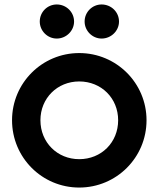

<svg xmlns="http://www.w3.org/2000/svg" viewBox="-20 -844 720 872"><path d="M237.8 -668.9C280.8 -668.9 316.4 -704.1 316.4 -746.1C316.4 -789.6 280.8 -823.7 237.8 -823.7C195.3 -823.7 160.6 -789.6 160.6 -746.1C160.6 -704.1 195.3 -668.9 237.8 -668.9ZM441.4 -668.9C484.9 -668.9 520.5 -704.1 520.5 -746.1C520.5 -789.6 484.9 -823.7 441.4 -823.7C399.4 -823.7 364.3 -789.6 364.3 -746.1C364.3 -704.1 399.4 -668.9 441.4 -668.9ZM339.8 7.8C508.8 7.8 645.5 -128.4 645.5 -297.9C645.5 -466.8 508.8 -603 339.8 -603C170.9 -603 34.7 -466.8 34.7 -297.9C34.7 -128.4 170.9 7.8 339.8 7.8ZM339.8 -121.1C240.2 -121.1 163.6 -197.3 163.6 -297.9C163.6 -397.9 240.2 -474.1 339.8 -474.1C440.4 -474.1 516.6 -397.9 516.6 -297.9C516.6 -197.3 440.4 -121.1 339.8 -121.1Z"/></svg>

Font: Now ExtraBold
Style: Regular
Weight: 800
Designer: Alfredo Marco Pradil
Foundry: Alfredo Marco Pradil
Version: Version 1.200;hotconv 1.0.109;makeotfexe 2.5.65596